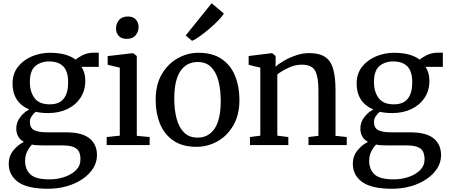

<svg xmlns="http://www.w3.org/2000/svg" viewBox="-20 -896 2771 1186"><path d="M277 270Q149 270 91.5 228Q34 186 34 116Q34 67.5 63.2 32.2Q92.5 -3 127.5 -19.5Q80.5 -45 80.5 -103Q80.5 -139.5 104 -171.2Q127.5 -203 160.5 -219.5Q57.5 -264.5 57.5 -380Q57.5 -440.5 90.8 -483Q124 -525.5 177 -547.8Q230 -570 289 -570Q338.5 -570 378.8 -559.5Q419 -549 447.5 -527.5Q458.5 -539 489.5 -554.8Q520.5 -570.5 559.5 -570.5H590V-483H483.5Q494.5 -466 500.8 -444.5Q507 -423 507 -397.5Q507 -337 477.2 -292Q447.5 -247 395.5 -222.2Q343.5 -197.5 277 -197.5Q235.5 -197.5 200.5 -205.5Q185 -193 174.8 -176.8Q164.5 -160.5 164.5 -143.5Q164.5 -107 189.5 -92.8Q214.5 -78.5 274.5 -78.5H388.5Q487 -78.5 533 -41.2Q579 -4 579 62.5Q579 106.5 555 144.2Q531 182 489.2 210.2Q447.5 238.5 393 254.2Q338.5 270 277 270ZM287 -251.5Q346.5 -251.5 373.8 -286.8Q401 -322 401 -386.5Q401 -455 371 -485.8Q341 -516.5 283.5 -516.5Q232 -516.5 198.2 -488Q164.5 -459.5 164.5 -389Q164.5 -329.5 193.2 -290.5Q222 -251.5 287 -251.5ZM286 212Q333.5 212 377.2 197.5Q421 183 449 155.5Q477 128 477 88.5Q477 60.5 468 41.2Q459 22 433.8 12Q408.5 2 360 2H240Q222.5 2 206.8 1Q191 0 177.5 -3Q160 15 147.5 40.2Q135 65.5 135 98Q135 151 168.2 181.5Q201.5 212 286 212Z M720 -58V-478L645 -496V-549.5L800 -567.5H802L825 -550V-57L904.5 -49.5V0H639V-49.5ZM762 -656Q729.5 -656 713 -674.8Q696.5 -693.5 696.5 -720Q696.5 -748.5 714.5 -771.2Q732.5 -794 769.5 -794H770.5Q803 -794 819.5 -775Q836 -756 836 -729.5Q836 -701 818 -678.5Q800 -656 763 -656Z M941.5 -279.5Q941.5 -373 979.5 -437.8Q1017.5 -502.5 1078 -536.2Q1138.5 -570 1205.5 -570Q1293.5 -570 1349.5 -531.5Q1405.5 -493 1432.2 -427.2Q1459 -361.5 1459 -279.5Q1459 -185.5 1421 -120.8Q1383 -56 1322.5 -22.5Q1262 11 1194.5 11Q1107 11 1051 -27.5Q995 -66 968.2 -131.8Q941.5 -197.5 941.5 -279.5ZM1201 -46Q1268.5 -46 1306 -102.2Q1343.5 -158.5 1343.5 -272Q1343.5 -340.5 1329.5 -395.2Q1315.5 -450 1284.2 -481.5Q1253 -513 1201 -513Q1132.5 -513 1094.5 -457Q1056.5 -401 1056.5 -287Q1056.5 -217.5 1071 -163Q1085.5 -108.5 1117.2 -77.2Q1149 -46 1201 -46ZM1167 -644H1166L1127 -677L1287.5 -876L1363 -812Q1352.5 -794.5 1328.2 -769.5Q1304 -744.5 1273.8 -718.8Q1243.5 -693 1215 -672.5Q1186.5 -652 1167 -644Z M1588 -58V-478L1516 -495.5V-550L1658.5 -567.5H1661.5L1682.5 -550V-508.5L1681.5 -483.5Q1703 -503 1737.2 -522.5Q1771.5 -542 1811.2 -555Q1851 -568 1889.5 -568Q1953 -568 1988.5 -544Q2024 -520 2038.2 -469.2Q2052.5 -418.5 2052.5 -338.5V-57L2122 -49.5V0H1885.5V-49.5L1947 -57V-338Q1947 -420 1927 -458.2Q1907 -496.5 1842.5 -496.5Q1802.5 -496.5 1761.2 -477Q1720 -457.5 1693 -436.5V-58L1761 -49.5V0H1524V-49.5Z M2402.5 270Q2274.5 270 2217 228Q2159.5 186 2159.5 116Q2159.5 67.5 2188.8 32.2Q2218 -3 2253 -19.5Q2206 -45 2206 -103Q2206 -139.5 2229.5 -171.2Q2253 -203 2286 -219.5Q2183 -264.5 2183 -380Q2183 -440.5 2216.2 -483Q2249.5 -525.5 2302.5 -547.8Q2355.5 -570 2414.5 -570Q2464 -570 2504.2 -559.5Q2544.5 -549 2573 -527.5Q2584 -539 2615 -554.8Q2646 -570.5 2685 -570.5H2715.5V-483H2609Q2620 -466 2626.2 -444.5Q2632.5 -423 2632.5 -397.5Q2632.5 -337 2602.8 -292Q2573 -247 2521 -222.2Q2469 -197.5 2402.5 -197.5Q2361 -197.5 2326 -205.5Q2310.5 -193 2300.2 -176.8Q2290 -160.5 2290 -143.5Q2290 -107 2315 -92.8Q2340 -78.5 2400 -78.5H2514Q2612.5 -78.5 2658.5 -41.2Q2704.5 -4 2704.5 62.5Q2704.5 106.5 2680.5 144.2Q2656.5 182 2614.8 210.2Q2573 238.5 2518.5 254.2Q2464 270 2402.5 270ZM2412.5 -251.5Q2472 -251.5 2499.2 -286.8Q2526.5 -322 2526.5 -386.5Q2526.5 -455 2496.5 -485.8Q2466.5 -516.5 2409 -516.5Q2357.5 -516.5 2323.8 -488Q2290 -459.5 2290 -389Q2290 -329.5 2318.8 -290.5Q2347.5 -251.5 2412.5 -251.5ZM2411.5 212Q2459 212 2502.8 197.5Q2546.5 183 2574.5 155.5Q2602.5 128 2602.5 88.5Q2602.5 60.5 2593.5 41.2Q2584.5 22 2559.2 12Q2534 2 2485.5 2H2365.5Q2348 2 2332.2 1Q2316.5 0 2303 -3Q2285.5 15 2273 40.2Q2260.5 65.5 2260.5 98Q2260.5 151 2293.8 181.5Q2327 212 2411.5 212Z"/></svg>

Font: Merriweather
Style: Regular
Weight: 400
Designer: Eben Sorkin
Foundry: Eben Sorkin
Version: Version 2.100; ttfautohint (v1.7.19-72a1) -l 8 -r 50 -G 200 